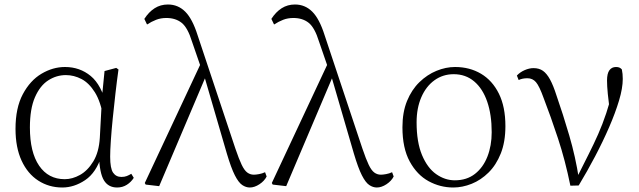

<svg xmlns="http://www.w3.org/2000/svg" viewBox="-20 -820 2844 854"><path d="M257 14Q198 14 150.5 -16.5Q103 -47 76 -105.5Q49 -164 49 -247Q49 -340 81.5 -401Q114 -462 164.5 -492Q215 -522 269 -522Q335 -522 383.5 -482Q432 -442 454 -349H462L440 -296Q428 -368 402 -409.5Q376 -451 342.5 -468.5Q309 -486 273 -486Q231 -486 194.5 -462.5Q158 -439 135.5 -387.5Q113 -336 113 -253Q113 -143 154 -83Q195 -23 268 -23Q302 -23 336 -42Q370 -61 395 -102Q420 -143 424 -207L434 -393L445 -504L497 -518L507 -511Q500 -461 493.5 -404.5Q487 -348 481.5 -293.5Q476 -239 473 -194.5Q470 -150 470 -123Q470 -71 483 -52Q496 -33 520 -33Q534 -33 544 -37Q554 -41 564 -47L575 -29Q563 -10 544 2Q525 14 501 14Q462 14 442.5 -17.5Q423 -49 420 -128H432Q408 -52 359 -19Q310 14 257 14Z M628 1 624 -6 876 -544 899 -489 688 8ZM1091 14Q1074 14 1057.5 3Q1041 -8 1024.5 -40.5Q1008 -73 989 -137L887 -487L884 -490L834 -635Q815 -697 788 -718.5Q761 -740 720 -740Q695 -740 674.5 -732Q654 -724 634 -711L622 -736Q642 -767 668 -783.5Q694 -800 727 -800Q772 -800 804 -768Q836 -736 859 -663L1027 -159Q1043 -112 1055 -87Q1067 -62 1080 -52.5Q1093 -43 1109 -43Q1118 -43 1132 -45.5Q1146 -48 1159 -54L1166 -35Q1156 -15 1134 -0.5Q1112 14 1091 14Z M1193 1 1189 -6 1441 -544 1464 -489 1253 8ZM1656 14Q1639 14 1622.5 3Q1606 -8 1589.5 -40.5Q1573 -73 1554 -137L1452 -487L1449 -490L1399 -635Q1380 -697 1353 -718.5Q1326 -740 1285 -740Q1260 -740 1239.5 -732Q1219 -724 1199 -711L1187 -736Q1207 -767 1233 -783.5Q1259 -800 1292 -800Q1337 -800 1369 -768Q1401 -736 1424 -663L1592 -159Q1608 -112 1620 -87Q1632 -62 1645 -52.5Q1658 -43 1674 -43Q1683 -43 1697 -45.5Q1711 -48 1724 -54L1731 -35Q1721 -15 1699 -0.5Q1677 14 1656 14Z M1996 14Q1938 14 1886.5 -14Q1835 -42 1802.5 -101.5Q1770 -161 1770 -254Q1770 -321 1790.5 -371Q1811 -421 1845.5 -454.5Q1880 -488 1921.5 -505Q1963 -522 2004 -522Q2069 -522 2119.5 -492Q2170 -462 2199 -403.5Q2228 -345 2228 -259Q2228 -189 2207.5 -137.5Q2187 -86 2153 -52.5Q2119 -19 2078 -2.5Q2037 14 1996 14ZM2003 -18Q2056 -18 2092.5 -46.5Q2129 -75 2148 -123.5Q2167 -172 2167 -232Q2167 -310 2147 -368Q2127 -426 2089 -458Q2051 -490 1998 -490Q1950 -490 1912.5 -463Q1875 -436 1854 -387.5Q1833 -339 1833 -276Q1833 -188 1857 -130.5Q1881 -73 1920 -45.5Q1959 -18 2003 -18Z M2517 6Q2494 -107 2462 -204Q2430 -301 2398 -384Q2379 -437 2364 -454.5Q2349 -472 2326 -472Q2303 -472 2287 -464L2279 -484Q2293 -499 2313.5 -508Q2334 -517 2353 -517Q2378 -517 2395 -505Q2412 -493 2426.5 -466.5Q2441 -440 2455 -396Q2484 -313 2512 -217.5Q2540 -122 2555 -24H2542L2548 -34Q2575 -88 2598 -133.5Q2621 -179 2640.5 -223Q2660 -267 2676.5 -316.5Q2693 -366 2708 -427L2694 -311Q2687 -366 2683.5 -402Q2680 -438 2680 -462Q2680 -493 2690.5 -507.5Q2701 -522 2720 -522Q2730 -522 2736 -519Q2742 -516 2746 -511Q2748 -501 2749 -491Q2750 -481 2750 -469Q2750 -428 2733.5 -373Q2717 -318 2689.5 -254.5Q2662 -191 2627 -124.5Q2592 -58 2554 5Z"/></svg>

Font: Noto Serif KR ExtraLight
Style: Regular
Weight: 200
Designer: Ryoko NISHIZUKA 西塚涼子 (kana & ideographs); Frank Grießhammer (Latin, Greek & Cyrillic); Wenlong ZHANG 张文龙 (bopomofo); San
Foundry: Adobe
Version: Version 2.002-H1;hotconv 1.1.0;makeotfexe 2.6.0